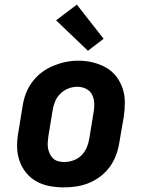

<svg xmlns="http://www.w3.org/2000/svg" viewBox="-20 -804 640 832"><path d="M256 8Q224 8 193 2Q162 -4 136 -19Q110 -34 91.5 -57.5Q73 -81 63.5 -110Q54 -139 54 -170.5Q54 -202 60 -234L78 -344Q82 -372 92 -398.5Q102 -425 119.5 -448.5Q137 -472 160.5 -490Q184 -508 211 -519Q238 -530 265 -535.5Q292 -541 320 -541Q352 -541 382.5 -533.5Q413 -526 439 -511.5Q465 -497 483.5 -473Q502 -449 511.5 -420.5Q521 -392 521 -360Q521 -328 516 -296L497 -186Q493 -159 483 -132Q473 -105 456 -81.5Q439 -58 415.5 -40Q392 -22 365 -11Q338 0 310.5 4Q283 8 256 8ZM258 -102Q278 -102 298 -109Q318 -116 333 -131Q348 -146 356 -165Q364 -184 367 -204L385 -314Q389 -334 388.5 -354.5Q388 -375 379.5 -392.5Q371 -410 353.5 -419Q336 -428 315 -428Q295 -428 276 -420.5Q257 -413 242 -398.5Q227 -384 219 -365Q211 -346 208 -326L190 -216Q188 -203 187 -189Q186 -175 188 -162.5Q190 -150 195.5 -138Q201 -126 210 -117.5Q219 -109 232 -105.5Q245 -102 258 -102ZM361 -584 223 -716 313 -784 429 -636Z"/></svg>

Font: Iosevka Curly Slab XBdExObl
Style: Regular
Weight: 800
Width: 7
Italic angle: -9°
Monospace: yes
Designer: Belleve Invis
Foundry: Belleve Invis
Version: Version 11.1.0; ttfautohint (v1.8.3)